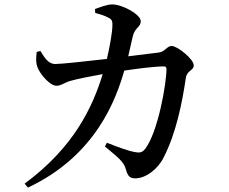

<svg xmlns="http://www.w3.org/2000/svg" viewBox="-20 -803 1040 873"><path d="M457 -137C517 -87 544 -67 553 -31C561 -3 570 8 595 8C643 8 698 -34 724 -87C781 -197 809 -339 825 -449C830 -483 861 -482 861 -506C861 -534 787 -594 760 -594C740 -594 729 -567 701 -564L563 -547L584 -639C594 -679 620 -679 620 -707C620 -736 540 -782 491 -783C467 -783 435 -770 412 -762L413 -744C432 -739 457 -732 474 -722C489 -715 492 -706 491 -686C491 -658 479 -590 466 -535C360 -523 259 -512 231 -512C199 -512 182 -542 164 -571L147 -567C144 -541 142 -518 151 -496C162 -466 207 -413 237 -413C259 -413 273 -428 303 -436C331 -444 395 -457 447 -466C401 -317 318 -135 92 32L107 50C418 -96 509 -356 545 -482C607 -491 681 -501 726 -501C733 -501 737 -497 737 -489C737 -425 699 -203 640 -126C626 -109 616 -107 590 -112C568 -116 518 -133 466 -154Z"/></svg>

Font: Noto Serif HK SemiBold
Style: Regular
Weight: 600
Designer: Ryoko NISHIZUKA 西塚涼子 (kana & ideographs); Frank Grießhammer (Latin, Greek & Cyrillic); Wenlong ZHANG 张文龙 (bopomofo); San
Foundry: Adobe
Version: Version 2.001;hotconv 1.1.0;makeotfexe 2.6.0